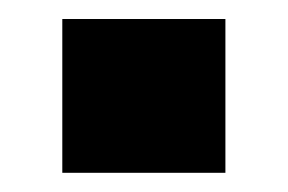

<svg xmlns="http://www.w3.org/2000/svg" viewBox="-20 -180 300 200"><path d="M44.9 -160.2H214.8V0H44.9Z"/></svg>

Font: TASA Explorer
Style: Regular
Weight: 900
Designer: Weizhong Zhang
Foundry: Local Remote
Version: Version 1.000;Glyphs 3.1.2 (3151)